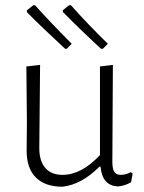

<svg xmlns="http://www.w3.org/2000/svg" viewBox="-20 -703 547 728"><path d="M483 -45 477 -12Q453 2 426 4Q397 2 381 -16Q365 -34 361 -71H357Q289 -3 217 5Q151 5 116 -30Q81 -65 81 -131L82 -240L80 -451L132 -457L129 -141Q129 -93 151.5 -66.5Q174 -40 217 -40Q289 -40 359 -115V-451L408 -457L406 -89Q406 -63 413.5 -51.5Q421 -40 438 -40Q456 -40 476 -50ZM113 -683H106L82 -664V-657Q139 -599 227 -518H233L252 -537Q176 -613 113 -683ZM249 -683H242L218 -664L219 -657Q285 -590 363 -518H370L389 -537Q316 -608 249 -683Z"/></svg>

Font: Luna Sans Light
Style: Regular
Weight: 300
Designer: Juan Pablo del Peral
Foundry: Huerta Tipografica
Version: Version 2.001; ttfautohint (v1.5)